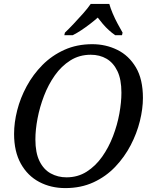

<svg xmlns="http://www.w3.org/2000/svg" viewBox="-20 -951 782 982"><path d="M314 11Q240 11 180.5 -20.5Q121 -52 86.5 -114Q52 -176 52 -266Q52 -324 68 -387Q84 -450 116.5 -510Q149 -570 197 -618.5Q245 -667 309 -696Q373 -725 452 -725Q521 -725 580 -696Q639 -667 675 -606.5Q711 -546 711 -450Q711 -395 695.5 -332Q680 -269 648.5 -208.5Q617 -148 569.5 -98Q522 -48 458 -18.5Q394 11 314 11ZM320 -44Q378 -44 423.5 -73Q469 -102 502.5 -149.5Q536 -197 558 -254.5Q580 -312 590.5 -370Q601 -428 601 -477Q601 -545 580.5 -587.5Q560 -630 525 -650.5Q490 -671 444 -671Q386 -671 340 -642Q294 -613 260.5 -565.5Q227 -518 205 -460.5Q183 -403 172 -345Q161 -287 161 -238Q161 -170 182 -127Q203 -84 239.5 -64Q276 -44 320 -44ZM312 -784Q332 -803 356.5 -829Q381 -855 405 -882Q429 -909 444 -931H539Q545 -909 556.5 -882Q568 -855 582 -829Q596 -803 607 -784L604 -771H569Q553 -782 536.5 -797Q520 -812 506 -828.5Q492 -845 480 -861Q462 -845 440.5 -828.5Q419 -812 396.5 -797Q374 -782 352 -771H309Z"/></svg>

Font: Noto Serif
Style: Italic
Weight: 400
Italic angle: -12°
Designer: Monotype Design Team
Foundry: Monotype Imaging Inc.
Version: Version 2.013